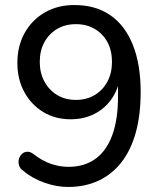

<svg xmlns="http://www.w3.org/2000/svg" viewBox="-20 -734 640 763"><path d="M250 9Q205 9 156.5 -8Q108 -25 70 -57Q59 -65 55.5 -77.5Q52 -90 55 -101.5Q58 -113 66.5 -121.5Q75 -130 87 -131Q99 -132 113 -122Q147 -95 182 -83Q217 -71 252 -71Q315 -71 359 -102.5Q403 -134 426 -196.5Q449 -259 449 -351V-440H459Q453 -385 426 -344.5Q399 -304 356.5 -282Q314 -260 261 -260Q199 -260 151.5 -289Q104 -318 76.5 -368.5Q49 -419 49 -484Q49 -551 78 -603Q107 -655 158 -684.5Q209 -714 275 -714Q360 -714 418.5 -673.5Q477 -633 508 -555.5Q539 -478 539 -369Q539 -277 519.5 -207Q500 -137 462.5 -89Q425 -41 371.5 -16Q318 9 250 9ZM282 -337Q324 -337 356.5 -356.5Q389 -376 407 -410Q425 -444 425 -488Q425 -533 407 -566.5Q389 -600 356.5 -619Q324 -638 282 -638Q239 -638 207 -619Q175 -600 156.5 -566.5Q138 -533 138 -488Q138 -444 156.5 -410Q175 -376 207 -356.5Q239 -337 282 -337Z"/></svg>

Font: Nunito ExtraLight Medium
Style: Regular
Weight: 500
Version: Version 3.602